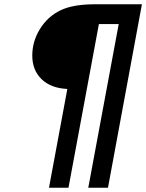

<svg xmlns="http://www.w3.org/2000/svg" viewBox="-20 -759 692 909"><path d="M211.9 129.9 298.8 -337.9Q221.2 -341.3 177 -384Q132.8 -426.8 132.8 -496.1Q132.8 -563 169.2 -621.8Q205.6 -680.7 266.1 -710Q325.2 -738.8 430.2 -738.8H651.9L491.2 129.9H397.9L542 -645H448.2L304.2 129.9Z"/></svg>

Font: Involve SemiBold Oblique
Style: Italic
Weight: 600
Italic angle: -10.5°
Designer: Stefan Peev
Foundry: Context Ltd.
Version: Version 1.001